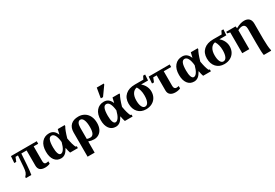

<svg xmlns="http://www.w3.org/2000/svg" viewBox="60 -1925 4754 3320"><g transform="rotate(-30 2437.0 -265.0)"><path d="M490.2 -51.3Q511.2 -51.3 537.6 -57.6V-11.2Q522 -2.4 494.1 3.7Q466.3 9.8 437.5 9.8Q306.2 9.8 306.2 -106V-408.2H200.7L186 -187Q180.2 -89.8 165 0H56.6V-22Q89.4 -55.7 101.1 -88.6Q112.8 -121.6 117.7 -189.9L133.8 -408.2H85L52.2 -326.2H12.7L22.9 -459H537.6V-408.2H447.3V-114.7Q447.3 -51.3 490.2 -51.3Z M756.8 9.8Q676.3 9.8 630.4 -51.5Q584.5 -112.8 584.5 -221.2Q584.5 -339.4 640.1 -405.3Q695.8 -471.2 789.1 -471.2Q889.6 -471.2 932.1 -363.8H935.1L957.5 -459H1095.7V-439.5Q1060.5 -382.8 1018.6 -235.8Q1031.7 -161.6 1043.2 -120.8Q1054.7 -80.1 1070.8 -43.9L1094.2 -36.6V0H939Q923.8 -40 912.6 -106.9H909.7Q875 -43.9 839.1 -17.1Q803.2 9.8 756.8 9.8ZM805.2 -414.6Q765.6 -414.6 746.8 -368.4Q728 -322.3 728 -224.6Q728 -147.9 743.9 -104.2Q759.8 -60.5 789.6 -60.5Q822.8 -60.5 852.3 -103.5Q881.8 -146.5 903.8 -231.4Q895 -320.8 869.9 -367.7Q844.7 -414.6 805.2 -414.6Z M1165.5 -270.5Q1165.5 -366.2 1219.2 -417.7Q1272.9 -469.2 1372.1 -469.2Q1438.5 -469.2 1490.7 -437.7Q1543 -406.2 1571.5 -347.9Q1600.1 -289.6 1600.1 -210.9Q1600.1 -143.1 1576.9 -93.5Q1553.7 -43.9 1512 -17.1Q1470.2 9.8 1417.5 9.8Q1360.8 9.8 1306.6 -10.7V212.9H1165.5ZM1372.6 -49.3Q1415.5 -49.3 1436.5 -88.6Q1457.5 -127.9 1457.5 -209.5Q1457.5 -301.8 1435.8 -353.3Q1414.1 -404.8 1373.5 -404.8Q1342.3 -404.8 1324.5 -373.8Q1306.6 -342.8 1306.6 -283.2V-60.1Q1335 -49.3 1372.6 -49.3Z M1850.1 9.8Q1769.5 9.8 1723.6 -51.5Q1677.7 -112.8 1677.7 -221.2Q1677.7 -339.4 1733.4 -405.3Q1789.1 -471.2 1882.3 -471.2Q1982.9 -471.2 2025.4 -363.8H2028.3L2050.8 -459H2189V-439.5Q2153.8 -382.8 2111.8 -235.8Q2125 -161.6 2136.5 -120.8Q2147.9 -80.1 2164.1 -43.9L2187.5 -36.6V0H2032.2Q2017.1 -40 2005.9 -106.9H2002.9Q1968.3 -43.9 1932.4 -17.1Q1896.5 9.8 1850.1 9.8ZM1898.4 -414.6Q1858.9 -414.6 1840.1 -368.4Q1821.3 -322.3 1821.3 -224.6Q1821.3 -147.9 1837.2 -104.2Q1853 -60.5 1882.8 -60.5Q1916 -60.5 1945.6 -103.5Q1975.1 -146.5 1997.1 -231.4Q1988.3 -320.8 1963.1 -367.7Q1938 -414.6 1898.4 -414.6ZM1869.6 -545.9V-562L1900.4 -743.2H2039.6V-725.1L1911.6 -545.9Z M2547.4 -215.8Q2547.4 -324.2 2499.5 -398.4Q2443.4 -389.2 2411.9 -338.9Q2380.4 -288.6 2380.4 -206.5Q2380.4 -129.9 2401.9 -84.5Q2423.3 -39.1 2461.9 -39.1Q2503.4 -39.1 2525.4 -85.4Q2547.4 -131.8 2547.4 -215.8ZM2594.2 -405.8V-402.8Q2638.7 -364.7 2662.1 -315.2Q2685.5 -265.6 2685.5 -213.9Q2685.5 -147.5 2656.5 -96.7Q2627.4 -45.9 2574.7 -18.1Q2522 9.8 2454.6 9.8Q2356 9.8 2296.6 -54.2Q2237.3 -118.2 2237.3 -226.1Q2237.3 -335 2306.4 -397Q2375.5 -459 2497.6 -459H2666.5L2697.8 -520.5H2737.3L2729.5 -405.8Z M2835 -408.2 2802.2 -326.2H2762.7L2772.9 -459H3192.4V-408.2H3044.4V-114.7Q3044.4 -83 3058.3 -67.1Q3072.3 -51.3 3093.8 -51.3Q3114.7 -51.3 3141.1 -57.6V-11.2Q3125.5 -2.4 3097.7 3.7Q3069.8 9.8 3041 9.8Q2975.1 9.8 2939.2 -20Q2903.3 -49.8 2903.3 -106V-408.2Z M3413.1 9.8Q3332.5 9.8 3286.6 -51.5Q3240.7 -112.8 3240.7 -221.2Q3240.7 -339.4 3296.4 -405.3Q3352.1 -471.2 3445.3 -471.2Q3545.9 -471.2 3588.4 -363.8H3591.3L3613.8 -459H3752V-439.5Q3716.8 -382.8 3674.8 -235.8Q3688 -161.6 3699.5 -120.8Q3710.9 -80.1 3727.1 -43.9L3750.5 -36.6V0H3595.2Q3580.1 -40 3568.8 -106.9H3565.9Q3531.2 -43.9 3495.4 -17.1Q3459.5 9.8 3413.1 9.8ZM3461.4 -414.6Q3421.9 -414.6 3403.1 -368.4Q3384.3 -322.3 3384.3 -224.6Q3384.3 -147.9 3400.1 -104.2Q3416 -60.5 3445.8 -60.5Q3479 -60.5 3508.5 -103.5Q3538.1 -146.5 3560.1 -231.4Q3551.3 -320.8 3526.1 -367.7Q3501 -414.6 3461.4 -414.6Z M4110.4 -215.8Q4110.4 -324.2 4062.5 -398.4Q4006.3 -389.2 3974.9 -338.9Q3943.4 -288.6 3943.4 -206.5Q3943.4 -129.9 3964.8 -84.5Q3986.3 -39.1 4024.9 -39.1Q4066.4 -39.1 4088.4 -85.4Q4110.4 -131.8 4110.4 -215.8ZM4157.2 -405.8V-402.8Q4201.7 -364.7 4225.1 -315.2Q4248.5 -265.6 4248.5 -213.9Q4248.5 -147.5 4219.5 -96.7Q4190.4 -45.9 4137.7 -18.1Q4085 9.8 4017.6 9.8Q3918.9 9.8 3859.6 -54.2Q3800.3 -118.2 3800.3 -226.1Q3800.3 -335 3869.4 -397Q3938.5 -459 4060.5 -459H4229.5L4260.7 -520.5H4300.3L4292.5 -405.8Z M4813.5 -34.2Q4813.5 33.2 4818.6 100.8Q4823.7 168.5 4831.1 190.9V212.9H4683.6Q4677.7 180.2 4675 128.7Q4672.4 77.1 4672.4 -28.3V-316.9Q4672.4 -358.9 4654.8 -381.3Q4637.2 -403.8 4603 -403.8Q4585.4 -403.8 4561 -396.5Q4536.6 -389.2 4517.1 -377.4V0H4376V-415L4321.3 -426.8V-459H4507.8L4514.6 -418.9Q4571.3 -449.2 4609.9 -460.2Q4648.4 -471.2 4683.1 -471.2Q4746.1 -471.2 4779.8 -437.3Q4813.5 -403.3 4813.5 -335.9Z"/></g></svg>

Font: Liberation Serif
Style: Bold
Weight: 700
Designer: Steve Matteson
Foundry: Ascender Corporation
Version: Version 2.1.5